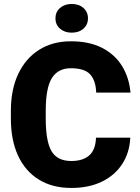

<svg xmlns="http://www.w3.org/2000/svg" viewBox="-20 -927 696 957"><path d="M458.5 -240.7H629.4Q626 -166.5 589.4 -109.9Q552.7 -53.2 488 -21.7Q423.3 9.8 335.4 9.8Q240.7 9.8 173.1 -32.2Q105.5 -74.2 69.8 -151.6Q34.2 -229 34.2 -335.9V-374.5Q34.2 -481.4 71.3 -559.3Q108.4 -637.2 175.8 -679.2Q243.2 -721.2 333 -721.2Q425.8 -721.2 489.7 -688Q553.7 -654.8 588.9 -596.9Q624 -539.1 630.4 -465.3H459.5Q457.5 -525.4 429.4 -556.2Q401.4 -586.9 333 -586.9Q269.5 -586.9 238.8 -538.1Q208 -489.3 208 -375.5V-335.9Q208 -222.7 236.8 -173.6Q265.6 -124.5 335.4 -124.5Q393.6 -124.5 425 -152.6Q456.5 -180.7 458.5 -240.7ZM256.3 -835.4Q256.3 -867.2 279.1 -887.2Q301.8 -907.2 337.4 -907.2Q373.5 -907.2 396 -887.2Q418.5 -867.2 418.5 -835.4Q418.5 -804.2 396 -784.2Q373.5 -764.2 337.4 -764.2Q301.8 -764.2 279.1 -784.2Q256.3 -804.2 256.3 -835.4Z"/></svg>

Font: Vazirmatn RD Black
Style: Regular
Weight: 900
Designer: Saber Rastikerdar
Foundry: Saber Rastikerdar
Version: Version 32.102